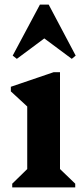

<svg xmlns="http://www.w3.org/2000/svg" viewBox="-20 -812 361 832"><path d="M33 0V-16L114 -95L98 -67V-382L141 -311L27 -416V-436L212 -499H240V-66L225 -94L306 -16V0ZM53 -557 35 -571 153 -792H191L308 -571L291 -557L166 -650H178Z"/></svg>

Font: Platypi Light SemiBold
Style: Regular
Weight: 600
Version: Version 1.200